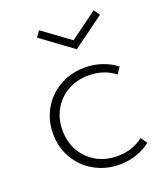

<svg xmlns="http://www.w3.org/2000/svg" viewBox="-147 -896 875 1012"><g transform="rotate(-20 290.5 -389.5)"><path d="M349.5 16Q292 16 241.8 -4.2Q191.5 -24.5 154 -61Q116.5 -97.5 95.2 -147.2Q74 -197 74 -256Q74 -315 95 -364.5Q116 -414 153.5 -450.8Q191 -487.5 241 -507.8Q291 -528 349.5 -528Q400 -528 445.5 -512.5Q491 -497 525 -470L501 -434Q440 -482 354 -482Q287.5 -482 236.2 -452.5Q185 -423 156 -371.8Q127 -320.5 127 -256Q127 -191.5 156 -140.2Q185 -89 236.5 -59.5Q288 -30 355 -30Q396.5 -30 433.8 -42.2Q471 -54.5 500 -78L525 -42Q490.5 -15 445.5 0.5Q400.5 16 349.5 16ZM344.5 -632.5 168 -762 191.5 -795 344.5 -683 497.5 -795 521.5 -762Z"/></g></svg>

Font: Spartan Thin Light
Style: Regular
Weight: 300
Version: Version 1.004